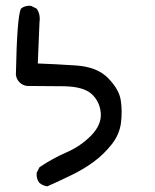

<svg xmlns="http://www.w3.org/2000/svg" viewBox="-20 -534 540 667"><path d="M144.5 113.3Q128.9 111.3 117.2 101.6Q105.5 87.9 107.4 66.4L117.2 46.9Q162.1 16.6 211.4 -4.9Q260.7 -26.4 296.9 -63.5Q333 -100.6 330.1 -140.6Q327.1 -180.7 298.8 -207Q270.5 -233.4 200.7 -234.4Q130.9 -235.4 74.2 -235.4Q58.6 -237.3 47.9 -248Q37.1 -258.8 35.2 -274.4Q39.1 -476.6 52.7 -503.9Q66.4 -515.6 87.9 -513.7L107.4 -503.9Q121.1 -484.4 117.2 -457L111.3 -313.5Q168.9 -311.5 243.2 -306.6Q317.4 -301.8 355.5 -262.7Q393.6 -223.6 399.4 -186.5Q405.3 -149.4 400.4 -108.4Q395.5 -67.4 368.2 -32.7Q340.8 2 306.6 27.3Q272.5 52.7 230.5 73.2Q188.5 93.8 144.5 113.3Z"/></svg>

Font: NaikaiFont
Style: Regular
Weight: 400
Version: Version 1.67